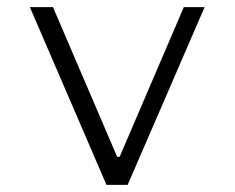

<svg xmlns="http://www.w3.org/2000/svg" viewBox="-20 -520 660 540"><path d="M64 -500 279.5 0H339L555.5 -500H497L316.5 -79H309.5L129 -500Z"/></svg>

Font: Monaspace Neon ExtraLight
Style: Regular
Weight: 200
Designer: Riley Cran & the Lettermatic Team
Foundry: Lettermatic
Version: Version 1.200 (Monaspace Neon)